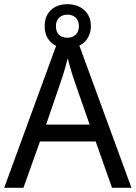

<svg xmlns="http://www.w3.org/2000/svg" viewBox="-20 -897 648 917"><path d="M515.1 0 437 -221.2H170.9L91.8 0H0L262.2 -716.8H345.2L607.9 0ZM408.2 -301.8 335.9 -508.8Q333 -517.6 328.9 -530.3Q324.7 -543 320.3 -557.6Q315.9 -572.3 311.5 -588.1Q307.1 -604 303.2 -619.1Q299.8 -604 295.4 -587.9Q291 -571.8 286.6 -556.9Q282.2 -542 278.1 -529.5Q273.9 -517.1 271 -508.8L200.2 -301.8ZM414.1 -772.9Q414.1 -748 405.5 -728.3Q397 -708.5 382.1 -694.8Q367.2 -681.2 346.7 -674.1Q326.2 -667 302.2 -667Q277.8 -667 257.8 -674.1Q237.8 -681.2 223.4 -694.8Q209 -708.5 201.2 -727.8Q193.4 -747.1 193.4 -772Q193.4 -796.9 201.2 -816.2Q209 -835.4 223.4 -849.1Q237.8 -862.8 257.8 -869.9Q277.8 -877 302.2 -877Q325.7 -877 346.2 -869.9Q366.7 -862.8 381.8 -849.4Q397 -835.9 405.5 -816.7Q414.1 -797.4 414.1 -772.9ZM356.9 -772Q356.9 -797.9 341.6 -812.5Q326.2 -827.1 302.2 -827.1Q277.8 -827.1 262.5 -812.5Q247.1 -797.9 247.1 -772Q247.1 -746.1 261 -731.4Q274.9 -716.8 302.2 -716.8Q326.2 -716.8 341.6 -731.4Q356.9 -746.1 356.9 -772Z"/></svg>

Font: WenQuanYi Micro Hei
Style: Regular
Weight: 400
Foundry: Ascender Corporation
Version: Version 0.2.0-beta